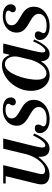

<svg xmlns="http://www.w3.org/2000/svg" viewBox="680 -1182 515 1915"><g transform="rotate(-90 937.5 -224.5)"><path d="M150 12Q112 12 84 -7.5Q56 -27 56 -70Q56 -89 62 -114L144 -450H248L162 -91Q161 -84 159.5 -77.5Q158 -71 158 -65Q158 -48 168.5 -40Q179 -32 195 -32Q218 -32 242 -46Q266 -60 288 -85.5Q310 -111 327.5 -144Q345 -177 356 -216L334 -96H327Q296 -55 251.5 -21.5Q207 12 150 12ZM65 -425V-450H224V-425ZM412 12Q393 12 374 3.5Q355 -5 343 -25.5Q331 -46 331 -82Q331 -96 333.5 -114Q336 -132 341 -154L412 -450H514L439 -147Q432 -116 428 -94.5Q424 -73 424 -60Q424 -30 444 -30Q465 -30 490.5 -61.5Q516 -93 544 -151L564 -142Q544 -94 521 -59.5Q498 -25 471.5 -6.5Q445 12 412 12Z M706 13Q639 13 603 -16Q567 -45 567 -83Q567 -108 580.5 -121.5Q594 -135 616 -135Q634 -135 643.5 -126Q653 -117 653 -102Q653 -84 644 -72Q635 -60 635 -48Q635 -35 652.5 -26Q670 -17 708 -17Q769 -17 798.5 -40Q828 -63 828 -95Q828 -123 809 -142Q790 -161 762.5 -176.5Q735 -192 707 -209.5Q679 -227 660 -252.5Q641 -278 641 -317Q641 -354 660.5 -385Q680 -416 717 -435Q754 -454 806 -454Q844 -454 870 -443.5Q896 -433 909.5 -415.5Q923 -398 923 -375Q923 -352 910 -338Q897 -324 877 -324Q862 -324 853 -332Q844 -340 844 -354Q844 -369 852 -377.5Q860 -386 860 -398Q860 -412 844 -419.5Q828 -427 801 -427Q764 -427 739 -412Q714 -397 714 -367Q714 -340 732.5 -322Q751 -304 779 -289Q807 -274 834.5 -256Q862 -238 880.5 -211.5Q899 -185 899 -144Q899 -98 873 -62.5Q847 -27 803 -7Q759 13 706 13Z M1143 13Q1101 13 1066 -9.5Q1031 -32 1010 -74Q989 -116 989 -173Q989 -231 1011 -283Q1033 -335 1069.5 -375.5Q1106 -416 1151.5 -439Q1197 -462 1244 -462Q1290 -462 1312 -441Q1334 -420 1344 -389H1350L1329 -298Q1330 -309 1331 -317Q1332 -325 1332 -335Q1332 -378 1310.5 -405.5Q1289 -433 1256 -433Q1226 -433 1201.5 -410.5Q1177 -388 1158 -351Q1139 -314 1126 -271.5Q1113 -229 1106.5 -188Q1100 -147 1100 -117Q1100 -69 1116 -44Q1132 -19 1163 -19Q1184 -19 1207 -32Q1230 -45 1253.5 -78Q1277 -111 1298 -170L1286 -70H1280Q1258 -30 1221 -8.5Q1184 13 1143 13ZM1356 13Q1340 13 1323 4.5Q1306 -4 1295 -24.5Q1284 -45 1284 -81Q1284 -96 1286.5 -114Q1289 -132 1294 -154L1364 -450H1461L1387 -147Q1380 -116 1376 -94.5Q1372 -73 1372 -59Q1372 -30 1389 -30Q1406 -30 1431.5 -60.5Q1457 -91 1482 -151L1502 -142Q1487 -105 1465.5 -69.5Q1444 -34 1416.5 -10.5Q1389 13 1356 13Z M1635 13Q1568 13 1532 -16Q1496 -45 1496 -83Q1496 -108 1509.5 -121.5Q1523 -135 1545 -135Q1563 -135 1572.5 -126Q1582 -117 1582 -102Q1582 -84 1573 -72Q1564 -60 1564 -48Q1564 -35 1581.5 -26Q1599 -17 1637 -17Q1698 -17 1727.5 -40Q1757 -63 1757 -95Q1757 -123 1738 -142Q1719 -161 1691.5 -176.5Q1664 -192 1636 -209.5Q1608 -227 1589 -252.5Q1570 -278 1570 -317Q1570 -354 1589.5 -385Q1609 -416 1646 -435Q1683 -454 1735 -454Q1773 -454 1799 -443.5Q1825 -433 1838.5 -415.5Q1852 -398 1852 -375Q1852 -352 1839 -338Q1826 -324 1806 -324Q1791 -324 1782 -332Q1773 -340 1773 -354Q1773 -369 1781 -377.5Q1789 -386 1789 -398Q1789 -412 1773 -419.5Q1757 -427 1730 -427Q1693 -427 1668 -412Q1643 -397 1643 -367Q1643 -340 1661.5 -322Q1680 -304 1708 -289Q1736 -274 1763.5 -256Q1791 -238 1809.5 -211.5Q1828 -185 1828 -144Q1828 -98 1802 -62.5Q1776 -27 1732 -7Q1688 13 1635 13Z"/></g></svg>

Font: Libre Bodoni
Style: Italic
Weight: 400
Italic angle: -13°
Designer: Pablo Impallari, Rodrigo Fuenzalida
Foundry: Impallari Type
Version: Version 2.005;gftools[0.9.23]